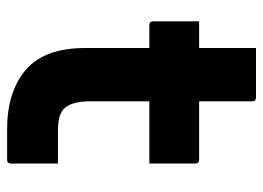

<svg xmlns="http://www.w3.org/2000/svg" viewBox="-120 -620 740 540"><g transform="rotate(90 250.0 -350.0)"><path d="M440 -143V-11Q440 0 429 0H344Q238 0 176.5 -52.5Q115 -105 115 -220V-400H51Q40 -400 40 -411V-540H115V-700H254Q265 -700 265 -689V-540H429Q440 -540 440 -529V-400H265V-232Q265 -180 287 -159Q297 -150 312 -146.5Q327 -143 349 -143Z"/></g></svg>

Font: Recursive Sn Lnr St XBd
Style: Regular
Weight: 800
Version: Version 1.079;hotconv 1.0.112;makeotfexe 2.5.65598; ttfautoh